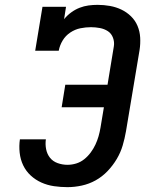

<svg xmlns="http://www.w3.org/2000/svg" viewBox="-20 -763 640 791"><path d="M258 8Q230 8 202.5 4Q175 0 150.5 -11Q126 -22 106.5 -40Q87 -58 75.5 -82Q64 -106 61 -134Q58 -162 62 -189H169Q166 -169 170 -148.5Q174 -128 186 -113Q198 -98 217.5 -91Q237 -84 258 -84Q276 -84 294 -89.5Q312 -95 327 -107Q342 -119 353.5 -134.5Q365 -150 373 -167Q381 -184 386 -201.5Q391 -219 394 -237L408 -321H234L249 -414H423L449 -572Q452 -590 445.5 -607.5Q439 -625 424.5 -634.5Q410 -644 391.5 -647.5Q373 -651 355 -651Q333 -651 311 -646.5Q289 -642 269.5 -629Q250 -616 238 -596Q226 -576 222 -554H125L155 -735H252L244 -684Q257 -700 273.5 -712Q290 -724 308 -731Q326 -738 344.5 -740.5Q363 -743 382 -743Q408 -743 433 -738.5Q458 -734 480 -723.5Q502 -713 519.5 -696Q537 -679 546.5 -656.5Q556 -634 557.5 -608.5Q559 -583 555 -557L499 -222Q494 -193 485.5 -164Q477 -135 461 -108Q445 -81 423 -58Q401 -35 374 -20Q347 -5 317 1.5Q287 8 258 8Z"/></svg>

Font: Iosevka Slab SmBdExObl
Style: Regular
Weight: 600
Width: 7
Italic angle: -9°
Monospace: yes
Designer: Belleve Invis
Foundry: Belleve Invis
Version: Version 11.1.0; ttfautohint (v1.8.3)